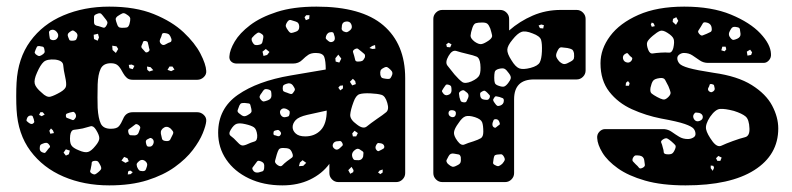

<svg xmlns="http://www.w3.org/2000/svg" viewBox="-20 -550 2392 580"><path d="M310 10Q234 10 172 -16.5Q110 -43 72 -94Q34 -145 30 -219Q29 -235 29 -259Q29 -283 30 -300Q34 -374 71.5 -425.5Q109 -477 171.5 -503.5Q234 -530 310 -530Q389 -530 444.5 -507.5Q500 -485 534.5 -452.5Q569 -420 585.5 -388Q602 -356 603 -336Q604 -325 595.5 -317Q587 -309 576 -309H381Q370 -309 363.5 -314.5Q357 -320 352 -329Q345 -343 337.5 -351Q330 -359 315 -359Q292 -359 284 -342Q276 -325 275 -295Q274 -252 275 -224Q277 -192 284.5 -176.5Q292 -161 315 -161Q333 -161 339.5 -169Q346 -177 352 -191Q360 -211 381 -211H576Q587 -211 595.5 -203Q604 -195 603 -184Q602 -171 592.5 -147.5Q583 -124 562.5 -97Q542 -70 508 -45.5Q474 -21 425 -5.5Q376 10 310 10ZM363 -506Q355 -512 349.5 -509.5Q344 -507 335 -501Q329 -496 329.5 -491.5Q330 -487 333 -479Q335 -472 338 -469Q341 -466 348 -466Q358 -466 363 -467Q368 -468 371 -477Q374 -488 373.5 -494Q373 -500 363 -506ZM296 -496Q290 -504 286 -508Q282 -512 273 -508Q264 -505 264 -499.5Q264 -494 264 -484Q264 -477 267.5 -474.5Q271 -472 278 -471Q287 -468 292 -466.5Q297 -465 301 -472Q306 -480 304 -484.5Q302 -489 296 -496ZM151 -454Q143 -463 133 -459Q128 -456 128 -452.5Q128 -449 129 -443Q130 -437 130.5 -434Q131 -431 137 -429Q149 -427 154 -436Q159 -445 151 -454ZM206 -455Q201 -459 197.5 -457.5Q194 -456 189 -452Q182 -447 186 -438Q188 -432 189.5 -429.5Q191 -427 197 -427Q204 -427 207.5 -428.5Q211 -430 213 -437Q217 -448 206 -455ZM498 -432Q495 -441 491.5 -445Q488 -449 478 -450Q470 -451 469 -445.5Q468 -440 464 -432Q460 -423 467 -417Q473 -411 482 -417Q489 -421 494 -422.5Q499 -424 498 -432ZM276 -448 263 -445 264 -432 275 -427 279 -437ZM420 -426Q413 -427 412 -423Q411 -419 408 -413Q405 -407 411 -402Q416 -397 418.5 -393.5Q421 -390 427 -393Q433 -397 431.5 -401Q430 -405 429 -411Q427 -418 426.5 -421.5Q426 -425 420 -426ZM332 -410 319 -412 320 -399 330 -390 337 -402ZM98 -411Q93 -411 91.5 -408.5Q90 -406 88 -401Q86 -396 85 -393Q84 -390 88 -386Q93 -382 96.5 -381Q100 -380 105 -383Q112 -387 114 -390.5Q116 -394 114 -401Q113 -408 109 -409Q105 -410 98 -411ZM177 -317Q172 -339 171 -353Q170 -367 147 -370Q122 -372 112 -363Q102 -354 92 -331Q82 -309 85 -297Q88 -285 106 -270Q121 -255 132.5 -258Q144 -261 163 -272Q178 -281 179.5 -290Q181 -299 177 -317ZM386 -351 378 -355 369 -354 371 -344 381 -341ZM501 -349H492L486 -339L497 -335L507 -340ZM435 -347 424 -349 425 -339 431 -334 443 -338ZM207 -208Q203 -213 200 -212Q197 -211 191 -210Q186 -208 182.5 -207Q179 -206 179 -201Q179 -195 182 -194Q185 -193 190 -191Q196 -189 199 -187.5Q202 -186 206 -191Q213 -199 207 -208ZM109 -211H102L98 -203L106 -199L115 -204ZM82 -190Q80 -195 79 -198Q78 -201 73 -201Q64 -201 61 -191Q59 -186 61 -184Q63 -182 67 -179Q75 -173 80 -177Q84 -180 83.5 -182.5Q83 -185 82 -190ZM399 -172Q392 -177 388.5 -174Q385 -171 378 -166Q372 -162 369 -159.5Q366 -157 368 -149Q370 -142 374 -141.5Q378 -141 386 -141Q396 -141 399 -150Q402 -158 403.5 -162.5Q405 -167 399 -172ZM270 -158Q262 -171 253.5 -168.5Q245 -166 230 -162Q214 -159 204 -158Q194 -157 192 -141Q190 -121 195 -112Q200 -103 218 -96Q236 -88 246 -91Q256 -94 268 -109Q280 -123 280 -132.5Q280 -142 270 -158ZM495 -162Q485 -170 476 -165Q464 -158 466 -146Q468 -136 469.5 -130.5Q471 -125 481 -124Q491 -123 494 -128Q497 -133 501 -142Q505 -149 502.5 -153Q500 -157 495 -162ZM140 -156 134 -162 129 -155 132 -146 143 -148ZM440 -131Q436 -134 433 -133Q430 -132 425 -129Q419 -126 421 -118Q422 -113 423.5 -110Q425 -107 430 -107Q439 -106 443 -115Q447 -125 440 -131ZM129 -112Q125 -118 120.5 -118.5Q116 -119 109 -116Q103 -114 101.5 -111Q100 -108 100 -101Q100 -92 110 -89Q115 -87 117 -89Q119 -91 122 -95Q126 -101 129.5 -104Q133 -107 129 -112ZM191 -95 179 -99 172 -89 179 -80 188 -84ZM365 -72 355 -76 347 -65 359 -58 369 -63ZM418 -64Q409 -70 401 -64Q395 -59 393.5 -56Q392 -53 394 -46Q397 -39 400 -36Q403 -33 411 -33Q418 -33 420 -37Q422 -41 424 -48Q427 -57 418 -64ZM284 -49Q280 -57 277 -61Q274 -65 265 -64Q257 -63 257 -58Q257 -53 255 -45Q254 -38 252.5 -34Q251 -30 257 -26Q264 -22 267.5 -23.5Q271 -25 277 -30Q283 -35 285 -38.5Q287 -42 284 -49ZM381 -30 373 -35 367 -32 366 -23 375 -24Z M833 10Q776 10 732 -11Q688 -32 663.5 -68Q639 -104 639 -149Q639 -222 698.5 -263.5Q758 -305 858 -322L964 -340Q964 -366 959.5 -378Q955 -390 934 -390Q920 -390 911.5 -384.5Q903 -379 893 -369Q882 -358 865 -358H695Q685 -358 678.5 -364Q672 -370 673 -380Q674 -399 689 -424.5Q704 -450 735.5 -474Q767 -498 816.5 -514Q866 -530 936 -530Q1072 -530 1138 -473.5Q1204 -417 1204 -314V-27Q1204 -16 1196 -8Q1188 0 1177 0H1002Q991 0 983 -8Q975 -16 975 -27V-55Q953 -25 916.5 -7.5Q880 10 833 10ZM915 -504H905L900 -498L904 -489L914 -493ZM873 -485Q864 -488 858.5 -489.5Q853 -491 848 -484Q842 -475 843.5 -470Q845 -465 851 -457Q856 -450 860.5 -450.5Q865 -451 873 -454Q884 -457 884 -469Q884 -482 873 -485ZM1041 -477Q1037 -486 1026 -485Q1015 -484 1013 -474Q1012 -467 1012 -463Q1012 -459 1018 -455Q1025 -452 1028.5 -453Q1032 -454 1038 -459Q1046 -466 1041 -477ZM981 -453Q969 -453 965 -441Q963 -435 965 -432.5Q967 -430 972 -426Q979 -420 987 -425Q993 -429 991 -439Q989 -445 988 -449Q987 -453 981 -453ZM768 -449Q762 -453 758.5 -451Q755 -449 749 -444Q744 -439 741.5 -436Q739 -433 741 -426Q744 -419 747.5 -416Q751 -413 759 -414Q767 -415 770 -418Q773 -421 774 -429Q776 -437 775.5 -441Q775 -445 768 -449ZM1113 -414 1104 -411 1096 -405 1105 -402 1114 -403ZM1071 -395Q1065 -400 1061.5 -402.5Q1058 -405 1051 -401Q1045 -397 1046.5 -392.5Q1048 -388 1050 -381Q1052 -374 1053 -369Q1054 -364 1061 -364Q1070 -364 1074 -366Q1078 -368 1082 -376Q1084 -384 1080.5 -387Q1077 -390 1071 -395ZM794 -393 783 -402 773 -394 776 -381 787 -384ZM1011 -373 1002 -385 993 -374 994 -364 1005 -361ZM1160 -339Q1154 -345 1150 -347Q1146 -349 1139 -345Q1131 -341 1129.5 -336.5Q1128 -332 1129 -324Q1131 -316 1134.5 -314.5Q1138 -313 1146 -312Q1153 -311 1156.5 -312Q1160 -313 1163 -320Q1169 -331 1160 -339ZM1053 -305 1046 -312 1037 -303 1044 -292 1055 -296ZM864 -293Q857 -301 846 -297Q839 -295 836.5 -292.5Q834 -290 834 -283Q834 -276 837 -274Q840 -272 847 -270Q854 -267 858.5 -266Q863 -265 867 -272Q872 -278 870.5 -282Q869 -286 864 -293ZM1016 -292 1007 -291 1002 -285 1008 -277 1016 -283ZM790 -280Q782 -282 778.5 -279.5Q775 -277 771 -270Q766 -264 764.5 -259.5Q763 -255 768 -249Q773 -243 777 -243.5Q781 -244 789 -247Q800 -251 800 -261Q800 -269 799 -273.5Q798 -278 790 -280ZM1150 -239Q1144 -260 1132.5 -263.5Q1121 -267 1099 -268Q1077 -269 1066 -265.5Q1055 -262 1048 -242Q1039 -218 1038 -203.5Q1037 -189 1058 -174Q1077 -159 1088 -168Q1099 -177 1119 -191Q1137 -203 1146.5 -211Q1156 -219 1150 -239ZM719 -239Q712 -239 709 -238Q706 -237 703 -231Q700 -223 698 -217.5Q696 -212 703 -207Q711 -200 716.5 -199Q722 -198 731 -204Q740 -209 740 -214.5Q740 -220 737 -230Q736 -237 731.5 -237.5Q727 -238 719 -239ZM845 -221Q835 -225 829 -219Q823 -213 828 -203Q833 -195 841 -196Q848 -197 851 -198.5Q854 -200 855 -207Q856 -213 853.5 -215.5Q851 -218 845 -221ZM902 -138Q931 -138 949 -157Q967 -176 967 -216L908 -203Q882 -197 873 -187Q864 -177 864 -166Q864 -155 873.5 -146.5Q883 -138 902 -138ZM721 -175Q704 -179 695 -176Q686 -173 677 -158Q669 -145 677.5 -139Q686 -133 696 -122Q703 -114 708.5 -111.5Q714 -109 724 -113Q739 -120 748.5 -122.5Q758 -125 757 -142Q755 -160 747 -165.5Q739 -171 721 -175ZM827 -152Q822 -159 817 -157Q811 -156 808.5 -154.5Q806 -153 806 -147Q806 -142 809.5 -141.5Q813 -141 818 -139Q824 -137 827 -142Q831 -147 827 -152ZM1061 -148 1051 -155 1044 -147 1046 -138H1056ZM1014 -118Q1011 -124 1007 -124Q1003 -124 996 -123Q987 -121 985 -112Q984 -104 993 -99Q999 -96 1006 -102Q1011 -107 1014 -109.5Q1017 -112 1014 -118ZM1141 -107Q1140 -115 1131 -117Q1126 -118 1123 -118Q1120 -118 1117 -113Q1111 -103 1118 -96Q1122 -92 1125 -94Q1128 -96 1133 -98Q1137 -100 1139 -101.5Q1141 -103 1141 -107ZM863 -87Q859 -98 853 -100.5Q847 -103 835 -103Q825 -103 822 -98Q819 -93 816 -83Q813 -71 811 -64.5Q809 -58 819 -51Q828 -45 833 -50.5Q838 -56 847 -63Q856 -70 861.5 -73.5Q867 -77 863 -87ZM1072 -95Q1066 -100 1061.5 -100.5Q1057 -101 1051 -96Q1040 -87 1045 -74Q1048 -67 1052 -66.5Q1056 -66 1064 -66Q1074 -67 1077 -77Q1078 -84 1078 -88Q1078 -92 1072 -95ZM905 -58 894 -66 886 -59 883 -48 896 -49ZM767 -63Q759 -66 756.5 -62Q754 -58 749 -52Q745 -47 743 -44Q741 -41 744 -36Q749 -27 761 -29Q769 -31 773 -32.5Q777 -34 778 -42Q779 -51 777 -55.5Q775 -60 767 -63ZM1048 -36 1042 -46 1032 -36 1038 -25 1047 -30ZM1136 -38 1127 -35 1122 -29 1129 -24 1136 -29Z M1316 0Q1305 0 1297 -8Q1289 -16 1289 -27V-493Q1289 -504 1297 -512Q1305 -520 1316 -520H1491Q1502 -520 1510 -512Q1518 -504 1518 -493V-458Q1550 -486 1589.5 -503Q1629 -520 1674 -520H1722Q1733 -520 1741 -512Q1749 -504 1749 -493V-337Q1749 -326 1741 -318Q1733 -310 1722 -310H1593Q1533 -310 1533 -250V-27Q1533 -16 1525 -8Q1517 0 1506 0ZM1461 -464Q1457 -474 1452.5 -478Q1448 -482 1437 -482Q1424 -482 1417.5 -480Q1411 -478 1407 -466Q1402 -451 1401.5 -442.5Q1401 -434 1414 -424Q1427 -415 1435.5 -417Q1444 -419 1457 -428Q1468 -436 1466.5 -443.5Q1465 -451 1461 -464ZM1623 -474 1615 -476 1607 -473 1611 -465 1621 -464ZM1589 -449Q1567 -458 1555 -453.5Q1543 -449 1528 -430Q1513 -412 1512.5 -400Q1512 -388 1525 -368Q1537 -348 1548.5 -343.5Q1560 -339 1583 -345Q1605 -351 1610.5 -361.5Q1616 -372 1617 -394Q1618 -418 1614.5 -429.5Q1611 -441 1589 -449ZM1335 -421 1328 -416 1330 -408 1340 -407 1344 -416ZM1714 -389Q1712 -398 1708 -400.5Q1704 -403 1694 -405Q1683 -406 1676.5 -407Q1670 -408 1665 -398Q1659 -387 1660 -380.5Q1661 -374 1670 -364Q1679 -356 1685.5 -356.5Q1692 -357 1702 -363Q1712 -368 1713.5 -373Q1715 -378 1714 -389ZM1431 -356Q1429 -375 1419.5 -379Q1410 -383 1392 -387Q1371 -392 1358.5 -396Q1346 -400 1335 -381Q1324 -362 1331.5 -352Q1339 -342 1353 -325Q1367 -309 1376 -302.5Q1385 -296 1404 -304Q1424 -313 1428.5 -323.5Q1433 -334 1431 -356ZM1517 -329Q1510 -339 1504.5 -342Q1499 -345 1487 -342Q1476 -339 1474.5 -332.5Q1473 -326 1473 -315Q1473 -304 1475 -299Q1477 -294 1486 -291Q1497 -287 1502.5 -288.5Q1508 -290 1515 -299Q1522 -308 1523 -314Q1524 -320 1517 -329ZM1335 -294Q1328 -296 1326 -292.5Q1324 -289 1320 -284Q1317 -279 1315.5 -276.5Q1314 -274 1318 -269Q1324 -260 1333 -263Q1344 -266 1344 -277Q1344 -284 1343 -288Q1342 -292 1335 -294ZM1391 -270Q1386 -274 1382.5 -276.5Q1379 -279 1372 -275Q1366 -271 1366.5 -267Q1367 -263 1368 -256Q1370 -249 1371.5 -245.5Q1373 -242 1380 -241Q1387 -240 1389 -243.5Q1391 -247 1394 -254Q1398 -264 1391 -270ZM1452 -270Q1448 -274 1445 -275.5Q1442 -277 1437 -274Q1431 -271 1430.5 -268Q1430 -265 1431 -259Q1433 -250 1443 -249Q1449 -248 1452.5 -248.5Q1456 -249 1459 -254Q1461 -260 1459 -262.5Q1457 -265 1452 -270ZM1502 -246Q1502 -252 1498.5 -253.5Q1495 -255 1489 -257Q1483 -258 1479.5 -259Q1476 -260 1473 -255Q1469 -250 1470 -246.5Q1471 -243 1475 -238Q1479 -232 1482 -230.5Q1485 -229 1491 -231Q1502 -235 1502 -246ZM1357 -210Q1356 -216 1347 -217Q1339 -218 1336 -213Q1333 -206 1338 -200Q1345 -194 1352 -197Q1358 -201 1357 -210ZM1415 -196Q1396 -202 1386 -198.5Q1376 -195 1365 -178Q1353 -162 1351.5 -151Q1350 -140 1362 -124Q1373 -109 1383 -113.5Q1393 -118 1410 -123Q1425 -128 1432.5 -132.5Q1440 -137 1440 -152Q1440 -171 1436.5 -180.5Q1433 -190 1415 -196ZM1489 -180Q1486 -190 1478 -190Q1472 -190 1471 -187Q1470 -184 1468 -179Q1466 -170 1471 -166Q1475 -163 1477.5 -164.5Q1480 -166 1483 -169Q1487 -172 1489 -173.5Q1491 -175 1489 -180ZM1372 -75Q1370 -83 1365 -83.5Q1360 -84 1351 -86Q1340 -88 1335 -78Q1331 -71 1329 -66.5Q1327 -62 1333 -55Q1341 -48 1346 -46.5Q1351 -45 1360 -50Q1369 -54 1371 -59Q1373 -64 1372 -75ZM1502 -77Q1498 -84 1493.5 -84Q1489 -84 1481 -83Q1475 -82 1473.5 -79Q1472 -76 1471 -70Q1470 -63 1469.5 -58.5Q1469 -54 1476 -51Q1483 -47 1487 -48.5Q1491 -50 1497 -55Q1503 -62 1504.5 -66Q1506 -70 1502 -77Z M2051 10Q1979 10 1928.5 -4.5Q1878 -19 1846.5 -41.5Q1815 -64 1800 -88.5Q1785 -113 1784 -133Q1783 -144 1790.5 -152Q1798 -160 1808 -160H1986Q1999 -159 2009.5 -151.5Q2020 -144 2031.5 -137Q2043 -130 2058 -130Q2066 -130 2073.5 -134Q2081 -138 2081 -145Q2081 -154 2075.5 -161Q2070 -168 2048.5 -175.5Q2027 -183 1977 -192Q1931 -201 1889 -220Q1847 -239 1820.5 -273Q1794 -307 1794 -359Q1794 -402 1823 -441Q1852 -480 1908.5 -505Q1965 -530 2047 -530Q2130 -530 2188 -506Q2246 -482 2277 -449Q2308 -416 2309 -387Q2310 -376 2303 -368Q2296 -360 2287 -360H2119Q2105 -360 2094 -367.5Q2083 -375 2072 -382.5Q2061 -390 2046 -390Q2039 -390 2032.5 -385.5Q2026 -381 2026 -374Q2026 -366 2032 -358.5Q2038 -351 2061 -344.5Q2084 -338 2136 -330Q2208 -320 2251 -293Q2294 -266 2312.5 -231Q2331 -196 2331 -162Q2331 -82 2258.5 -36Q2186 10 2051 10ZM2023 -498 2013 -493 2012 -484 2022 -475 2029 -487ZM2114 -482Q2106 -484 2103.5 -480Q2101 -476 2097 -469Q2093 -462 2090 -458Q2087 -454 2092 -448Q2098 -441 2102.5 -443Q2107 -445 2115 -448Q2122 -451 2126.5 -453.5Q2131 -456 2130 -464Q2129 -479 2114 -482ZM1955 -479 1949 -482 1946 -476 1949 -469 1958 -471ZM2206 -468Q2197 -470 2193 -467.5Q2189 -465 2185 -457Q2178 -445 2187 -435Q2192 -429 2196 -429.5Q2200 -430 2207 -433Q2218 -438 2217 -448Q2216 -457 2215 -462Q2214 -467 2206 -468ZM1996 -451Q1982 -460 1973.5 -456.5Q1965 -453 1952 -442Q1939 -431 1935.5 -423.5Q1932 -416 1938 -400Q1943 -387 1952 -388.5Q1961 -390 1976 -391Q1991 -392 2000.5 -391Q2010 -390 2014 -405Q2018 -423 2015 -432Q2012 -441 1996 -451ZM2172 -409H2162L2159 -398L2169 -395L2174 -401ZM2246 -400 2236 -394 2238 -382 2249 -384 2252 -392ZM1883 -381Q1879 -385 1877 -388Q1875 -391 1870 -388Q1860 -383 1862 -373Q1864 -363 1875 -361Q1884 -360 1889 -369Q1891 -374 1889 -376Q1887 -378 1883 -381ZM1999 -290Q1993 -302 1989 -309Q1985 -316 1972 -314Q1957 -312 1952.5 -305.5Q1948 -299 1945 -285Q1943 -272 1948.5 -267.5Q1954 -263 1965 -257Q1976 -251 1983 -249.5Q1990 -248 1999 -257Q2007 -265 2005.5 -271.5Q2004 -278 1999 -290ZM1882 -299 1877 -305 1871 -300 1870 -291H1880ZM2130 -296Q2124 -297 2123.5 -293.5Q2123 -290 2120 -285Q2117 -280 2121 -275Q2127 -270 2131 -272Q2140 -276 2139 -283Q2138 -289 2137 -292Q2136 -295 2130 -296ZM2197 -215Q2170 -222 2155.5 -221Q2141 -220 2125 -197Q2110 -174 2113 -159.5Q2116 -145 2133 -122Q2147 -104 2159.5 -110Q2172 -116 2194 -124Q2216 -132 2230.5 -135.5Q2245 -139 2244 -162Q2243 -189 2232.5 -198Q2222 -207 2197 -215ZM2103 -198Q2102 -206 2092 -209Q2086 -210 2082.5 -210Q2079 -210 2076 -205Q2071 -197 2078 -188Q2084 -181 2094 -185Q2104 -189 2103 -198ZM2008 -123Q2001 -129 1996 -131.5Q1991 -134 1983 -129Q1975 -124 1977.5 -119Q1980 -114 1982 -105Q1985 -96 1985 -90.5Q1985 -85 1994 -84Q2005 -83 2010 -86Q2015 -89 2019 -99Q2023 -108 2019.5 -112Q2016 -116 2008 -123ZM1912 -80Q1904 -81 1900 -80.5Q1896 -80 1892 -73Q1889 -66 1892 -62.5Q1895 -59 1900 -54Q1907 -48 1910 -43.5Q1913 -39 1921 -43Q1929 -47 1928 -52.5Q1927 -58 1926 -67Q1924 -78 1912 -80ZM2160 -74 2150 -79 2143 -72 2147 -64H2156ZM2135 -49 2127 -50V-42L2133 -34L2137 -43Z"/></svg>

Font: Rubik Moonrocks
Style: Regular
Weight: 400
Designer: Hubert and Fischer, NaN
Foundry: Hubert and Fischer, NaN
Version: Version 2.200